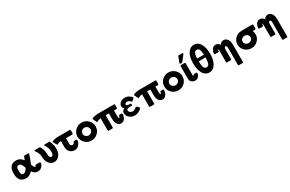

<svg xmlns="http://www.w3.org/2000/svg" viewBox="221 -2501 6772 4476"><g transform="rotate(-30 3607.0 -263.0)"><path d="M45 -228Q45 -469 247 -469Q349 -469 425 -370Q456 -459 460 -464Q463 -468 475 -469H564Q590 -469 590 -456Q590 -451 579.5 -418Q569 -385 549 -332.5Q529 -280 508 -231Q501 -216 501 -211Q501 -200 521 -159Q541 -118 561 -114Q575 -116 581 -133Q587 -150 591 -152Q595 -154 610 -154H700Q719 -154 719 -136Q719 -84 675.5 -36.5Q632 11 561 11Q475 11 418 -77Q417 -76 409.5 -68Q402 -60 398.5 -56.5Q395 -53 386 -44.5Q377 -36 369.5 -31Q362 -26 351 -18.5Q340 -11 329 -6.5Q318 -2 305 2.5Q292 7 277.5 9Q263 11 247 11Q211 11 180 2Q149 -7 116.5 -30.5Q84 -54 64.5 -104.5Q45 -155 45 -228ZM181 -220Q181 -193 182.5 -177.5Q184 -162 190 -145Q196 -128 210 -120.5Q224 -113 247 -113Q279 -113 303.5 -138Q328 -163 355 -209Q331 -278 309 -311.5Q287 -345 248 -345Q225 -345 211 -337.5Q197 -330 190.5 -312.5Q184 -295 182.5 -278Q181 -261 181 -230Z M730 -445Q732 -458 751 -458H868Q882 -458 889.5 -450Q897 -442 913 -406Q929 -370 937.5 -334.5Q946 -299 948 -277.5Q950 -256 951 -218Q955 -132 1006 -126Q1063 -132 1063 -230Q1063 -335 1001 -426Q989 -443 992 -450Q1006 -457 1014 -458H1129Q1145 -458 1153 -442Q1199 -341 1199 -231Q1199 -127 1143.5 -58Q1088 11 1007 11Q923 11 871.5 -54.5Q820 -120 815 -204Q812 -257 808.5 -282.5Q805 -308 788.5 -349Q772 -390 741 -427Q732 -438 730 -445Z M1204 -407V-411L1206 -417Q1219 -430 1265 -444Q1311 -458 1373 -458H1675Q1676 -458 1679 -458Q1690 -458 1694 -457Q1698 -456 1701 -451Q1704 -446 1704 -434V-360Q1704 -349 1703.5 -345.5Q1703 -342 1697.5 -338.5Q1692 -335 1680 -335H1515V-181Q1515 -149 1533 -135.5Q1551 -122 1570 -122Q1588 -122 1600.5 -130Q1613 -138 1617.5 -146.5Q1622 -155 1626 -166.5Q1630 -178 1630 -179L1633 -183Q1642 -186 1657 -186H1703Q1722 -186 1722 -166Q1722 -103 1674.5 -46Q1627 11 1550 11Q1522 11 1494 0.5Q1466 -10 1439 -31.5Q1412 -53 1395.5 -93Q1379 -133 1379 -185V-335Q1343 -335 1321 -327Q1299 -319 1288.5 -311Q1278 -303 1271 -303Q1263 -303 1249 -326Q1206 -398 1204 -407Z M1764 -230Q1764 -331 1836.5 -400Q1909 -469 2008 -469Q2109 -469 2180.5 -399Q2252 -329 2252 -229Q2252 -130 2181.5 -59.5Q2111 11 2008 11Q1907 11 1835.5 -59.5Q1764 -130 1764 -230ZM1900 -229Q1900 -185 1932.5 -155.5Q1965 -126 2008 -126Q2050 -126 2083 -155Q2116 -184 2116 -229Q2116 -273 2083.5 -303Q2051 -333 2008 -333Q1966 -333 1933 -303.5Q1900 -274 1900 -229Z M2276 -412 2278 -418Q2288 -431 2343.5 -444.5Q2399 -458 2451 -458H2874Q2882 -458 2886 -457Q2890 -456 2892 -451Q2894 -446 2894 -444Q2894 -442 2895 -433V-365Q2895 -363 2894.5 -359Q2894 -355 2894 -354Q2894 -343 2889 -339Q2884 -335 2865 -335H2807V-181Q2807 -133 2823 -124L2828 -123L2832 -125Q2843 -133 2845 -155.5Q2847 -178 2851 -182Q2856 -186 2876 -186H2920Q2940 -186 2941 -169Q2939 -91 2902 -40Q2865 11 2806 11Q2755 11 2713 -35.5Q2671 -82 2671 -184V-335H2584V-20Q2584 0 2579 6Q2576 9 2571.5 10Q2567 11 2562 10.5Q2557 10 2551 11H2471Q2456 11 2451.5 6Q2447 1 2447 -12V-334Q2406 -330 2372 -315Q2338 -300 2335 -300Q2328 -300 2323 -308Q2276 -407 2276 -412Z M2974 -164Q2974 -230 3041 -258Q3001 -291 3001 -334Q3001 -393 3053 -431Q3105 -469 3175 -469Q3256 -469 3334 -396Q3348 -384 3351 -375V-370Q3348 -361 3318 -331.5Q3288 -302 3281 -302Q3274 -302 3259.5 -316.5Q3245 -331 3223 -345.5Q3201 -360 3175 -360Q3148 -360 3129 -348Q3110 -336 3110 -318Q3110 -279 3216 -279Q3230 -278 3233 -273Q3236 -268 3236 -256Q3236 -254 3236 -253V-243Q3236 -222 3217 -221H3170Q3148 -220 3137.5 -219.5Q3127 -219 3111 -215Q3095 -211 3088.5 -201.5Q3082 -192 3082 -177Q3082 -145 3110.5 -121.5Q3139 -98 3177 -98Q3205 -98 3231.5 -112.5Q3258 -127 3274.5 -141.5Q3291 -156 3296 -156Q3303 -156 3333 -126.5Q3363 -97 3366 -88Q3365 -76 3339 -53Q3313 -30 3267 -9.5Q3221 11 3176 11Q3091 11 3032.5 -41.5Q2974 -94 2974 -164Z M3391 -412 3393 -418Q3403 -431 3458.5 -444.5Q3514 -458 3566 -458H3989Q3997 -458 4001 -457Q4005 -456 4007 -451Q4009 -446 4009 -444Q4009 -442 4010 -433V-365Q4010 -363 4009.5 -359Q4009 -355 4009 -354Q4009 -343 4004 -339Q3999 -335 3980 -335H3922V-181Q3922 -133 3938 -124L3943 -123L3947 -125Q3958 -133 3960 -155.5Q3962 -178 3966 -182Q3971 -186 3991 -186H4035Q4055 -186 4056 -169Q4054 -91 4017 -40Q3980 11 3921 11Q3870 11 3828 -35.5Q3786 -82 3786 -184V-335H3699V-20Q3699 0 3694 6Q3691 9 3686.5 10Q3682 11 3677 10.5Q3672 10 3666 11H3586Q3571 11 3566.5 6Q3562 1 3562 -12V-334Q3521 -330 3487 -315Q3453 -300 3450 -300Q3443 -300 3438 -308Q3391 -407 3391 -412Z M4101 -230Q4101 -331 4173.5 -400Q4246 -469 4345 -469Q4446 -469 4517.5 -399Q4589 -329 4589 -229Q4589 -130 4518.5 -59.5Q4448 11 4345 11Q4244 11 4172.5 -59.5Q4101 -130 4101 -230ZM4237 -229Q4237 -185 4269.5 -155.5Q4302 -126 4345 -126Q4387 -126 4420 -155Q4453 -184 4453 -229Q4453 -273 4420.5 -303Q4388 -333 4345 -333Q4303 -333 4270 -303.5Q4237 -274 4237 -229Z M4669 -120V-452Q4670 -466 4676 -468.5Q4682 -471 4706 -471H4778Q4790 -471 4802 -467L4805 -459V-114Q4809 -113 4815 -113Q4824 -113 4829.5 -123Q4835 -133 4839 -135Q4843 -137 4859 -137H4906Q4927 -137 4927 -119Q4927 -74 4892 -31.5Q4857 11 4798 11Q4750 11 4709.5 -23Q4669 -57 4669 -120ZM4677 -519Q4677 -522 4736 -676Q4741 -687 4745 -690.5Q4749 -694 4760 -694H4852Q4874 -694 4874 -681Q4874 -674 4820 -605Q4782 -556 4754 -520Q4742 -505 4727 -505H4701Q4677 -507 4677 -519Z M4953 -361Q4953 -531 5016 -632Q5079 -733 5182 -733Q5234 -733 5275.5 -708Q5317 -683 5342 -644.5Q5367 -606 5383 -554.5Q5399 -503 5405 -456Q5411 -409 5411 -362Q5411 -194 5349 -91.5Q5287 11 5181 11Q5120 11 5074 -22.5Q5028 -56 5002.5 -112Q4977 -168 4965 -231Q4953 -294 4953 -361ZM5090 -319Q5095 -214 5112 -176Q5134 -126 5182 -126Q5213 -126 5233 -145.5Q5253 -165 5261 -203.5Q5269 -242 5271 -268.5Q5273 -295 5274 -340H5090ZM5090 -413H5274Q5268 -511 5253 -546Q5231 -597 5182 -597Q5159 -597 5142 -585Q5125 -573 5116 -556.5Q5107 -540 5101 -512Q5095 -484 5093.5 -464.5Q5092 -445 5090 -413Z M5488 -314Q5488 -370 5522.5 -425Q5557 -480 5622 -480Q5686 -480 5733 -414Q5769 -480 5838 -480Q5890 -480 5933 -430Q5976 -380 5976 -267V186Q5976 197 5972.5 201.5Q5969 206 5958 207H5866Q5856 207 5850.5 206Q5845 205 5843 200.5Q5841 196 5840.5 193Q5840 190 5840 179V-264Q5840 -297 5830 -314Q5820 -331 5805 -331Q5769 -331 5769 -258V-8Q5769 11 5749 12H5656Q5648 12 5643.5 11Q5639 10 5636 5Q5633 0 5633 -10V-261Q5633 -283 5632.5 -297.5Q5632 -312 5632 -320Q5632 -328 5630.5 -335Q5629 -342 5629 -343Q5629 -344 5626 -350Q5623 -356 5623 -357Q5612 -348 5612 -329V-315Q5612 -295 5592 -295H5513Q5504 -295 5500 -295.5Q5496 -296 5492 -300.5Q5488 -305 5488 -314Z M6068 -224Q6068 -262 6082.5 -301Q6097 -340 6126 -376Q6155 -412 6206.5 -435Q6258 -458 6325 -458H6596Q6608 -458 6612.5 -453Q6617 -448 6617 -435V-342Q6617 -331 6612 -326.5Q6607 -322 6589 -322H6534Q6556 -272 6556 -223Q6556 -128 6485.5 -58.5Q6415 11 6312 11Q6213 11 6140.5 -56.5Q6068 -124 6068 -224ZM6205 -224Q6205 -184 6236 -155Q6267 -126 6312 -126Q6355 -126 6387.5 -153Q6420 -180 6420 -223Q6420 -267 6386.5 -294.5Q6353 -322 6313 -322Q6270 -322 6237.5 -294.5Q6205 -267 6205 -224Z M6679 -314Q6679 -370 6713.5 -425Q6748 -480 6813 -480Q6877 -480 6924 -414Q6960 -480 7029 -480Q7081 -480 7124 -430Q7167 -380 7167 -267V186Q7167 197 7163.5 201.5Q7160 206 7149 207H7057Q7047 207 7041.5 206Q7036 205 7034 200.5Q7032 196 7031.5 193Q7031 190 7031 179V-264Q7031 -297 7021 -314Q7011 -331 6996 -331Q6960 -331 6960 -258V-8Q6960 11 6940 12H6847Q6839 12 6834.5 11Q6830 10 6827 5Q6824 0 6824 -10V-261Q6824 -283 6823.5 -297.5Q6823 -312 6823 -320Q6823 -328 6821.5 -335Q6820 -342 6820 -343Q6820 -344 6817 -350Q6814 -356 6814 -357Q6803 -348 6803 -329V-315Q6803 -295 6783 -295H6704Q6695 -295 6691 -295.5Q6687 -296 6683 -300.5Q6679 -305 6679 -314Z"/></g></svg>

Font: CMU Sans Serif
Style: Bold
Weight: 700
Version: Version 0.7.0